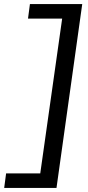

<svg xmlns="http://www.w3.org/2000/svg" viewBox="-51 -820 432 940"><path d="M-30.5 100 -21.1 28.8H146.1L253.3 -728.8H86.1L95.5 -800H351.6L225.6 100Z"/></svg>

Font: Pathway Extreme 8pt Thin
Style: Italic
Weight: 100
Italic angle: -8°
Designer: Eduardo Rodriguez Tunni
Foundry: Eduardo Rodriguez Tunni
Version: Version 1.000